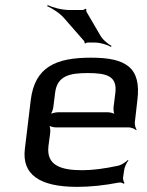

<svg xmlns="http://www.w3.org/2000/svg" viewBox="-20 -719 575 749"><path d="M335 -494C198 -494 116 -458 100 -329L77 -138C65 -39 133 10 281 10C333 10 388 4 445 -7C451 -8 460 -5 462 -2L466 -5C463 -8 459 -20 460 -26L464 -53C465 -66 474 -85 481 -93L479 -95C472 -88 455 -76 443 -73C388 -61 341 -55 301 -55C219 -55 160 -73 169 -149L176 -202C177 -211 175 -228 171 -233L168 -231C173 -226 189 -222 198 -222H483C492 -222 507 -216 511 -211L513 -213C509 -218 505 -233 506 -242L516 -329C532 -458 468 -494 335 -494ZM322 -434C395 -434 438 -423 430 -357L423 -301C422 -292 424 -275 428 -270L430 -272C426 -277 410 -281 401 -281H206C197 -281 179 -277 173 -272L175 -270C181 -275 187 -292 188 -301L195 -357C203 -423 251 -434 322 -434ZM370 -583 318 -672C316 -674 316 -681 317 -683L313 -685C312 -683 305 -680 302 -680H251C221 -680 185 -690 166 -699L164 -695C183 -687 215 -667 232 -646L308 -559C309 -557 311 -552 310 -551L313 -549C314 -551 319 -553 321 -553H350C372 -553 400 -544 413 -536L415 -540C402 -547 379 -565 370 -583Z"/></svg>

Font: Gamestation Storm Oblique 
Style: Italic
Weight: 400
Designer: Jonas Hecksher
Foundry: Jonas Hecksher, Playtypeª, e-types AS
Version: Version 1.003